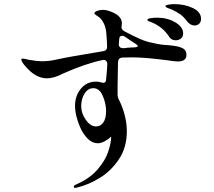

<svg xmlns="http://www.w3.org/2000/svg" viewBox="-20 -858 1040 934"><path d="M958 -766Q958 -751 949 -742.5Q940 -734 926 -734Q917 -734 907.5 -739Q898 -744 891 -753Q875 -775 858 -787.5Q841 -800 815 -812Q808 -815 801.5 -817Q795 -819 790 -822Q785 -825 785 -828Q785 -833 800 -835.5Q815 -838 827 -838Q878 -838 918 -819Q958 -800 958 -766ZM887 -591Q887 -559 845 -559Q830 -559 792 -565Q685 -579 622 -579Q590 -579 575 -578Q556 -577 554 -556Q552 -478 552 -439V-396Q553 -382 560 -370Q577 -336 587 -296.5Q597 -257 597 -220Q597 -140 558 -82.5Q519 -25 464.5 8Q410 41 356 54Q349 56 346 56Q339 56 339 51Q339 44 349 40Q416 11 454 -33Q492 -77 506 -119Q520 -161 521 -192Q521 -194 515 -188.5Q509 -183 501 -178Q490 -170 478 -165.5Q466 -161 457 -161Q429 -161 407.5 -182.5Q386 -204 372 -234Q360 -260 352.5 -289Q345 -318 345 -343Q345 -392 373.5 -426.5Q402 -461 448 -461Q461 -461 472 -457Q480 -455 482 -455Q495 -455 496 -470Q501 -519 502 -546Q502 -557 495.5 -562.5Q489 -568 479 -566Q397 -549 286 -500Q243 -477 208 -477Q180 -477 152 -493Q130 -506 107 -531.5Q84 -557 84 -568Q84 -573 91 -573Q97 -573 121 -567Q161 -560 182 -560Q221 -560 253 -568Q316 -582 482 -609Q501 -612 501 -630Q501 -650 497 -698Q495 -724 484.5 -745Q474 -766 461 -775Q454 -780 446.5 -785Q439 -790 439 -793Q439 -800 453 -805Q467 -810 479 -810Q498 -810 518 -802Q573 -782 573 -744Q573 -738 572 -734Q571 -731 571 -726Q571 -715 583 -707Q628 -683 661 -668.5Q694 -654 725 -649Q758 -640 802 -638L827 -635Q855 -631 871 -622Q887 -613 887 -591ZM697 -761Q697 -767 711.5 -769.5Q726 -772 745 -772Q794 -772 832.5 -749.5Q871 -727 871 -695Q871 -679 860 -670.5Q849 -662 835 -662Q812 -662 801 -682Q772 -726 721 -748Q709 -752 703 -755Q697 -758 697 -761ZM650 -634Q650 -638 643.5 -642Q637 -646 635 -648Q623 -655 587 -680Q580 -684 574 -684Q561 -684 560 -668Q558 -650 558 -642Q558 -621 588 -624Q598 -626 605 -626Q612 -626 617 -627Q622 -627 631.5 -627.5Q641 -628 645.5 -629.5Q650 -631 650 -634ZM496 -318Q496 -354 480 -391.5Q464 -429 434 -429Q408 -429 391.5 -403Q375 -377 375 -341Q375 -307 397.5 -275Q420 -243 447 -243Q469 -243 482.5 -262Q496 -281 496 -318Z"/></svg>

Font: Shippori Mincho B1 Medium
Style: Regular
Weight: 500
Designer: FONTDASU
Foundry: FONTDASU / Google Inc. / but / Adobe
Version: Version 3.110; ttfautohint (v1.8.3)